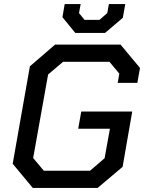

<svg xmlns="http://www.w3.org/2000/svg" viewBox="-20 -918 704 938"><path d="M42 -118 126 -594 249 -700H569L664 -586L651 -513H555L563 -558L515 -616H288L215 -554L142 -146L194 -84H420L491 -145L517 -289H362L377 -373H626L579 -103L457 0H140ZM285 -834 296 -898H374L366 -854L393 -821H466L504 -854L512 -898H592L580 -831L493 -757H348Z"/></svg>

Font: Chakra Petch Medium
Style: Italic
Weight: 500
Italic angle: -10°
Designer: Katatrad Aksorn Co.,Ltd.
Foundry: Cadson Demak Co.,Ltd.
Version: Version 1.000; ttfautohint (v1.6)